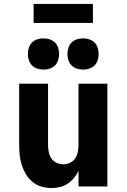

<svg xmlns="http://www.w3.org/2000/svg" viewBox="-20 -943 640 971"><path d="M240 8Q214 8 189 0.5Q164 -7 144 -23.5Q124 -40 111 -62Q98 -84 90 -108.5Q82 -133 79.5 -158.5Q77 -184 77 -210V-520H223V-210Q223 -192 226.5 -174.5Q230 -157 239.5 -142.5Q249 -128 265.5 -120Q282 -112 300 -112Q318 -112 334.5 -120Q351 -128 360.5 -142.5Q370 -157 373.5 -174.5Q377 -192 377 -210V-520H523V0H377V-79Q368 -60 354 -43Q340 -26 322 -14Q304 -2 282.5 3Q261 8 240 8ZM400 -591Q384 -591 368.5 -596Q353 -601 342 -612Q331 -623 326 -638.5Q321 -654 321 -670Q321 -686 326 -701.5Q331 -717 342 -728Q353 -739 368.5 -744Q384 -749 400 -749Q416 -749 431.5 -744Q447 -739 458 -728Q469 -717 474 -701.5Q479 -686 479 -670Q479 -654 474 -638.5Q469 -623 458 -612Q447 -601 431.5 -596Q416 -591 400 -591ZM200 -591Q184 -591 168.5 -596Q153 -601 142 -612Q131 -623 126 -638.5Q121 -654 121 -670Q121 -686 126 -701.5Q131 -717 142 -728Q153 -739 168.5 -744Q184 -749 200 -749Q216 -749 231.5 -744Q247 -739 258 -728Q269 -717 274 -701.5Q279 -686 279 -670Q279 -654 274 -638.5Q269 -623 258 -612Q247 -601 231.5 -596Q216 -591 200 -591ZM450 -827H150V-923H450Z"/></svg>

Font: Iosevka Custom Heavy Extended
Style: Regular
Weight: 900
Width: 7
Monospace: yes
Designer: Belleve Invis
Foundry: Belleve Invis
Version: Version 11.2.4; ttfautohint (v1.8.4)